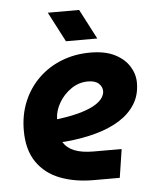

<svg xmlns="http://www.w3.org/2000/svg" viewBox="-51 -743 630 787"><g transform="rotate(-5 264.0 -350.0)"><path d="M303 0Q225 0 164.5 -23.5Q104 -47 69.5 -97.5Q35 -148 35 -227Q35 -292 57.5 -346Q80 -400 120.5 -439.5Q161 -479 215.5 -500.5Q270 -522 334 -522Q395 -522 434.5 -502Q474 -482 494 -450Q514 -418 514 -382Q514 -332 490.5 -294.5Q467 -257 425.5 -231Q384 -205 328 -189.5Q272 -174 207 -168Q200 -167 196 -167Q192 -167 188 -167Q203 -142 233.5 -129.5Q264 -117 313 -117H428L410 0ZM175 -262Q177 -262 179.5 -262Q182 -262 186 -263Q243 -271 279.5 -282.5Q316 -294 336.5 -307.5Q357 -321 365 -334.5Q373 -348 373 -360Q373 -378 358.5 -391.5Q344 -405 314 -405Q277 -405 245.5 -383.5Q214 -362 195 -329.5Q176 -297 175 -264Q175 -263 175 -263Q175 -263 175 -262ZM239 -577 175 -700H304L368 -577Z"/></g></svg>

Font: MuseoModerno Thin SemiBold
Style: Italic
Weight: 600
Italic angle: -9°
Version: Version 1.003